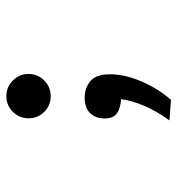

<svg xmlns="http://www.w3.org/2000/svg" viewBox="4 -572 577 626"><g transform="rotate(90 293.0 -258.5)"><path d="M293 9.8Q263.2 9.8 241.9 -11.5Q220.7 -32.7 220.7 -62.5Q220.7 -92.8 241.9 -113.8Q263.2 -134.8 293 -134.8Q323.2 -134.8 344.2 -113.8Q365.2 -92.8 365.2 -62.5Q365.2 -32.7 344.2 -11.5Q323.2 9.8 293 9.8ZM298.3 -245.6Q265.6 -245.6 243.7 -264.4Q221.7 -283.2 221.7 -328.1Q221.7 -377.4 245.6 -432.1Q269.5 -486.8 305.2 -526.9L372.1 -522Q341.3 -479.5 324.2 -439Q307.1 -398.4 302.7 -364.3Q333 -362.3 349.4 -350.6Q365.7 -338.9 365.7 -310.1Q365.7 -281.2 348.4 -263.4Q331.1 -245.6 298.3 -245.6Z"/></g></svg>

Font: Cascadia Code NF
Style: Regular
Weight: 400
Monospace: yes
Designer: Aaron Bell
Foundry: Saja Typeworks
Version: Version 2404.023; ttfautohint (v1.8.4)